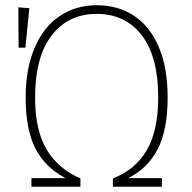

<svg xmlns="http://www.w3.org/2000/svg" viewBox="-20 -713 734 733"><path d="M620 -341Q620 -216 581.5 -142.5Q543 -69 469 -33H598V0H411V-32Q497 -65 540.5 -140Q584 -215 584 -341Q584 -497 521 -578.5Q458 -660 349 -660Q241 -660 177.5 -578Q114 -496 114 -340Q114 -217 157.5 -143Q201 -69 287 -32V0H100V-33H230Q152 -74 115 -146.5Q78 -219 78 -340Q78 -450 112 -530Q146 -610 207.5 -651.5Q269 -693 349 -693Q431 -693 492 -652.5Q553 -612 586.5 -533Q620 -454 620 -341ZM92 -682 77 -531H51L50 -685Z"/></svg>

Font: FiraGO UltraLight
Style: Regular
Weight: 200
Designer: bBox Type
Foundry: bBox Type GmbH
Version: Version 1.001